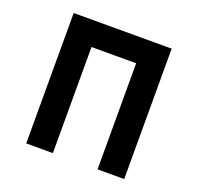

<svg xmlns="http://www.w3.org/2000/svg" viewBox="-119 -806 967 935"><g transform="rotate(20 364.0 -338.0)"><path d="M616.7 0H478.5V-549.8H247.1V0H108.9V-675.8H616.7Z"/></g></svg>

Font: Cadman
Style: Bold
Weight: 700
Designer: Paul James MIller
Foundry: High-Logic / Made with FontCreator
Version: Version 2.114;March 28, 2021;FontCreator 13.0.0.2683 64-bit